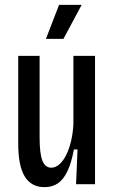

<svg xmlns="http://www.w3.org/2000/svg" viewBox="-20 -758 470 790"><path d="M163 12Q109 12 82 -31.5Q55 -75 55 -168V-528H143V-191Q143 -126 154.5 -97Q166 -68 191 -68Q209 -68 225 -82.5Q241 -97 253 -121.5Q265 -146 272.5 -178Q280 -210 282 -246V-528H371V-208V0H293L299 -143H284Q274 -88 257.5 -53.5Q241 -19 218 -3.5Q195 12 163 12ZM241 -598H169L223 -738H316Z"/></svg>

Font: Bricolage Grotesque 24pt Condensed
Style: Regular
Weight: 400
Width: 3
Designer: Mathieu Triay
Foundry: Atelier Triay
Version: Version 1.001;gftools[0.9.33.dev8+g029e19f]